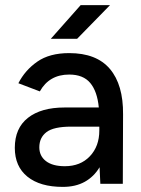

<svg xmlns="http://www.w3.org/2000/svg" viewBox="-20 -720 554 752"><path d="M226 12Q137 12 87.5 -28Q38 -68 38 -141Q38 -218 89.5 -258.5Q141 -299 233 -299H367Q361 -362 333.5 -395Q306 -428 251 -428Q173 -428 136 -362L52 -394Q78 -445 126 -478.5Q174 -512 251 -512Q358 -512 410.5 -450Q463 -388 462 -272L461 0H373L370 -65Q348 -28 312 -8Q276 12 226 12ZM234 -69Q295 -69 332 -108Q369 -147 369 -209V-224H259Q190 -224 162 -202.5Q134 -181 134 -143Q134 -109 160 -89Q186 -69 234 -69ZM179 -568 296 -700H411L282 -568Z"/></svg>

Font: Figtree Medium
Style: Regular
Weight: 500
Designer: Erik Kennedy
Foundry: Erik Kennedy
Version: Version 2.001; ttfautohint (v1.8.4.7-5d5b);gftools[0.9.27]